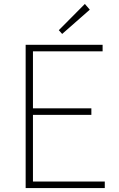

<svg xmlns="http://www.w3.org/2000/svg" viewBox="-20 -953 602 973"><path d="M110 0V-726H500V-693H147V-404H443V-371H147V-33H511V0ZM295 -781 278 -800 410 -933 435 -904Z"/></svg>

Font: Noto Sans JP Thin Thin
Style: Regular
Weight: 250
Version: Version 2.004-H2;hotconv 1.0.118;makeotfexe 2.5.65603